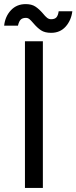

<svg xmlns="http://www.w3.org/2000/svg" viewBox="-27 -925 376 945"><path d="M95.8 -722H184V0H95.8ZM137 -811Q124.6 -825.6 117.3 -831.3Q110 -837 100.4 -837Q84 -837 75.2 -828.7Q66.4 -820.4 61.4 -798.8H-6.6Q-1.6 -844.4 26.8 -874.6Q55.2 -904.8 99.4 -904.8Q128.8 -904.8 147.2 -892.6Q165.6 -880.4 184 -859Q195.8 -844.4 204.7 -837.4Q213.6 -830.4 224.4 -830.4Q242.4 -830.4 250.6 -839.5Q258.8 -848.6 261.8 -869.4H329Q323.2 -824.2 295.9 -793.8Q268.6 -763.4 224.6 -763.4Q193.6 -763.4 174.9 -775.8Q156.2 -788.2 137 -811Z"/></svg>

Font: 寒蝉端黑体 Light
Style: Regular
Weight: 300
Designer: ChillDuanSans {Warren2060}; 
Source Han Sans {Ryoko NISHIZUKA 西塚涼子 (kana, bopomofo & ideographs); Paul D. Hunt (Latin, G
Foundry: ChillType&Adobe
Version: Version 1.300;Glyphs 3.3 (3306)